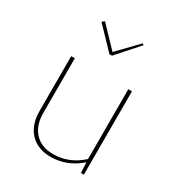

<svg xmlns="http://www.w3.org/2000/svg" viewBox="-170 -833 896 957"><g transform="rotate(30 277.5 -354.5)"><path d="M258 -584 143 -704 157 -715 266 -601 375 -714 383 -708 273 -584ZM259 6Q185 6 141.5 -39.5Q98 -85 98 -166V-480H119V-166Q119 -94 157.5 -53Q196 -12 263 -12Q355 -12 427 -78V-480H448V0H431L428 -60Q353 6 259 6Z"/></g></svg>

Font: Cantarell Thin
Style: Regular
Weight: 100
Designer: Dave Crossland, Nikolaus Waxweiler, Florian Fecher, Jacques Le Bailly, Eben Sorkin, Alexei Vanyashin, Alexios Zavras, Em
Version: Version 0.303